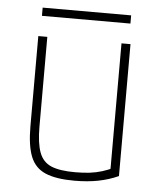

<svg xmlns="http://www.w3.org/2000/svg" viewBox="-49 -670 597 722"><g transform="rotate(5 250.0 -309.0)"><path d="M258 10Q189 10 149 -7Q109 -24 92.5 -65.5Q76 -107 76 -180V-520H110V-181Q110 -119 123 -84Q136 -49 168 -35.5Q200 -22 258 -22Q289 -22 313.5 -25Q338 -28 360.5 -35Q383 -42 405 -53L390 -30V-520H424V-22Q389 -6 348.5 2Q308 10 258 10ZM83 -597V-628H417V-597Z"/></g></svg>

Font: M PLUS Code Latin ExtraLight
Style: Regular
Weight: 250
Designer: Coji Morishita
Foundry: UNDERFOREST DESIGN
Version: Version 1.002; ttfautohint (v1.8.3)